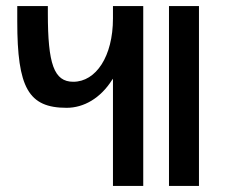

<svg xmlns="http://www.w3.org/2000/svg" viewBox="-20 -614 756 634"><path d="M353 0H453V-594H353V-553C353 -428 297 -344 222 -344C158 -344 138 -403 138 -570V-594H37V-543C37 -324 74 -258 200 -258C257 -258 312 -290 350 -350L353 -354ZM538 0H637V-594H538Z"/></svg>

Font: Vanilla Cream DemiBold
Style: Regular
Weight: 600
Designer: Jeremy Tribby, Jinavaṁso
Foundry: Tribby Type
Version: Version 1.422;Glyphs 3.1.2 (3151)